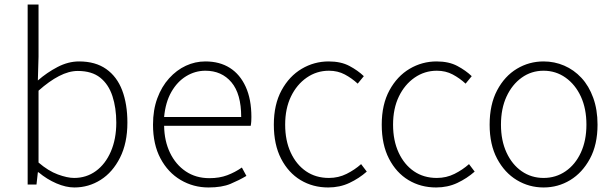

<svg xmlns="http://www.w3.org/2000/svg" viewBox="-20 -814 2713 847"><path d="M308 13Q271 13 229 -5Q187 -23 150 -54H147L141 0H102V-794H150V-564L147 -459Q187 -494 234 -518.5Q281 -543 329 -543Q401 -543 448.5 -509.5Q496 -476 519 -415.5Q542 -355 542 -273Q542 -183 509.5 -118.5Q477 -54 424 -20.5Q371 13 308 13ZM307 -29Q361 -29 403 -59.5Q445 -90 469 -145.5Q493 -201 493 -273Q493 -338 476 -390Q459 -442 422 -471.5Q385 -501 323 -501Q284 -501 240.5 -478.5Q197 -456 150 -414V-97Q193 -60 235 -44.5Q277 -29 307 -29Z M900 13Q833 13 777 -20Q721 -53 688 -115Q655 -177 655 -264Q655 -329 674 -380.5Q693 -432 726 -468.5Q759 -505 800 -524Q841 -543 886 -543Q949 -543 994 -514.5Q1039 -486 1064 -431Q1089 -376 1089 -298Q1089 -289 1088.5 -279.5Q1088 -270 1086 -259H704Q705 -192 730 -140Q755 -88 799.5 -58Q844 -28 904 -28Q948 -28 982.5 -41Q1017 -54 1047 -75L1067 -38Q1035 -19 997 -3Q959 13 900 13ZM704 -298H1044Q1044 -400 1001 -451Q958 -502 886 -502Q841 -502 801.5 -478Q762 -454 736 -408.5Q710 -363 704 -298Z M1428 13Q1360 13 1306 -19.5Q1252 -52 1220 -114Q1188 -176 1188 -264Q1188 -353 1222 -415.5Q1256 -478 1311 -510.5Q1366 -543 1430 -543Q1484 -543 1521.5 -523Q1559 -503 1585 -478L1558 -445Q1532 -469 1501 -485.5Q1470 -502 1431 -502Q1377 -502 1333 -471.5Q1289 -441 1263.5 -388Q1238 -335 1238 -264Q1238 -194 1262.5 -141Q1287 -88 1330 -58.5Q1373 -29 1431 -29Q1473 -29 1509 -47Q1545 -65 1573 -90L1598 -57Q1564 -27 1521.5 -7Q1479 13 1428 13Z M1904 13Q1836 13 1782 -19.5Q1728 -52 1696 -114Q1664 -176 1664 -264Q1664 -353 1698 -415.5Q1732 -478 1787 -510.5Q1842 -543 1906 -543Q1960 -543 1997.5 -523Q2035 -503 2061 -478L2034 -445Q2008 -469 1977 -485.5Q1946 -502 1907 -502Q1853 -502 1809 -471.5Q1765 -441 1739.5 -388Q1714 -335 1714 -264Q1714 -194 1738.5 -141Q1763 -88 1806 -58.5Q1849 -29 1907 -29Q1949 -29 1985 -47Q2021 -65 2049 -90L2074 -57Q2040 -27 1997.5 -7Q1955 13 1904 13Z M2378 13Q2314 13 2260 -19.5Q2206 -52 2173 -114Q2140 -176 2140 -264Q2140 -353 2173 -415.5Q2206 -478 2260 -510.5Q2314 -543 2378 -543Q2426 -543 2469 -524.5Q2512 -506 2545 -470.5Q2578 -435 2597 -382.5Q2616 -330 2616 -264Q2616 -176 2582.5 -114Q2549 -52 2495.5 -19.5Q2442 13 2378 13ZM2378 -29Q2432 -29 2475 -58.5Q2518 -88 2542.5 -141Q2567 -194 2567 -264Q2567 -335 2542.5 -388Q2518 -441 2475 -471.5Q2432 -502 2378 -502Q2324 -502 2281.5 -471.5Q2239 -441 2214.5 -388Q2190 -335 2190 -264Q2190 -194 2214.5 -141Q2239 -88 2281.5 -58.5Q2324 -29 2378 -29Z"/></svg>

Font: Noto Sans TC ExtraLight
Style: Regular
Weight: 250
Designer: Ryoko NISHIZUKA  (kana, bopomofo & ideographs); Paul D. Hunt (Latin, Greek & Cyrillic); Sandoll Communications , Soo-you
Foundry: Adobe
Version: Version 2.004-H2;hotconv 1.0.118;makeotfexe 2.5.65603